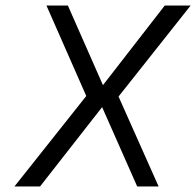

<svg xmlns="http://www.w3.org/2000/svg" viewBox="-20 -670 705 690"><path d="M147 -650H224L350 -364L572 -650H665L406 -323L550 0H473L347 -285L124 0H32L290 -325Z"/></svg>

Font: Overused Grotesk
Style: Italic
Weight: 400
Italic angle: -10°
Version: Version 0.003